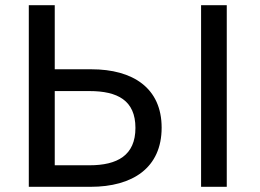

<svg xmlns="http://www.w3.org/2000/svg" viewBox="-20 -720 1003 740"><path d="M91 0H329C491 0 603 -73 603 -228C603 -381 492 -453 332 -453H191V-700H91ZM325 -83H191V-369H325C433 -369 502 -333 502 -227C502 -121 432 -83 325 -83ZM755 0H854V-700H755Z"/></svg>

Font: Chess Sans Medium
Style: Regular
Weight: 500
Designer: Wolf Bōese
Foundry: Wolf Bōese
Version: Version 7.223;Glyphs 3.3 (3306)